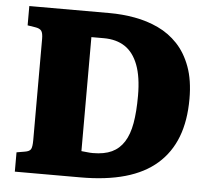

<svg xmlns="http://www.w3.org/2000/svg" viewBox="-51 -758 890 812"><g transform="rotate(5 394.0 -351.5)"><path d="M41 0V-82L76 -88Q95 -91 101 -100.5Q107 -110 107 -140V-569Q107 -594 100 -603.5Q93 -613 73 -616L41 -621V-703H382Q436 -703 489 -693.5Q542 -684 589 -662Q636 -640 672 -602Q708 -564 729 -507Q750 -450 750 -371Q750 -278 723.5 -209Q697 -140 643.5 -93Q590 -46 509 -23Q428 0 320 0ZM363 -107Q411 -107 443 -122Q475 -137 495 -168.5Q515 -200 523.5 -248.5Q532 -297 532 -365Q532 -445 512.5 -496Q493 -547 456.5 -571Q420 -595 367 -595H314V-111Q327 -110 339 -108.5Q351 -107 363 -107Z"/></g></svg>

Font: Literata 18pt ExtraBold
Style: Regular
Weight: 800
Designer: Latin by Veronika Burian and Jose Scaglione. Greek by Irene Vlachou. Cyrillic by Vera Evstafieva.
Foundry: TypeTogether
Version: Version 3.103;gftools[0.9.29]